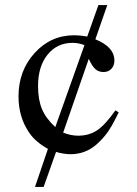

<svg xmlns="http://www.w3.org/2000/svg" viewBox="-20 -599 540 757"><path d="M435 -164 448 -156Q423 -104 404.5 -78Q386 -52 360 -29Q316 9 258 9Q232 9 201 0L152 138H118L169 -12Q119 -40 95 -76Q53 -137 53 -219Q53 -320 116.5 -390Q180 -460 273 -460Q294 -460 324 -455L368 -579H403L356 -444Q431 -414 431 -360Q431 -340 419 -327.5Q407 -315 388 -315Q369 -315 356 -326.5Q343 -338 330 -367L229 -76Q260 -64 288 -64Q332 -64 364 -86Q396 -108 435 -164ZM198 -98 313 -421Q290 -430 266 -430Q205 -430 167.5 -383.5Q130 -337 130 -260Q130 -206 145.5 -169Q161 -132 198 -98Z"/></svg>

Font: STIX
Style: Regular
Weight: 400
Designer: MicroPress Inc., with final additions and corrections provided by Coen Hoffman, Elsevier (retired)
Version: Version 1.1.1